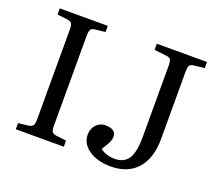

<svg xmlns="http://www.w3.org/2000/svg" viewBox="-120 -878 1202 1060"><g transform="rotate(20 480.5 -348.0)"><path d="M61 0V-36L122 -43Q140 -46 146.5 -56Q153 -66 153 -94V-620Q153 -645 146.5 -655Q140 -665 120 -667L61 -674V-710H343V-674L282 -667Q264 -665 258 -654.5Q252 -644 252 -616V-90Q252 -65 258 -55.5Q264 -46 284 -43L343 -36V0ZM623 14Q544 14 494 -20.5Q444 -55 444 -108Q444 -143 465.5 -166.5Q487 -190 519 -190Q582 -190 582 -144Q582 -128 572 -108Q562 -88 544 -60Q558 -48 581.5 -40.5Q605 -33 629 -33Q683 -33 708.5 -71Q734 -109 734 -201V-619Q734 -645 727.5 -654.5Q721 -664 701 -666L631 -674V-710H926V-674L863 -667Q846 -665 839.5 -655.5Q833 -646 833 -616V-224Q833 -111 778 -48.5Q723 14 623 14Z"/></g></svg>

Font: Literata 36pt
Style: Regular
Weight: 400
Designer: Latin by Veronika Burian and Jose Scaglione. Greek by Irene Vlachou. Cyrillic by Vera Evstafieva.
Foundry: TypeTogether
Version: Version 3.002